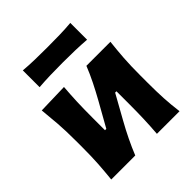

<svg xmlns="http://www.w3.org/2000/svg" viewBox="-193 -845 978 978"><g transform="rotate(-45 295.5 -356.0)"><path d="M50 0Q55.5 -53.5 58.8 -103.8Q62 -154 62 -216V-266Q62 -340.5 58 -393Q54 -445.5 48.5 -499L213 -503.5Q209 -453.5 207 -404.5Q205 -355.5 205 -286.5V-200H214.5L287.5 -330Q311.5 -373 332.5 -415.2Q353.5 -457.5 370 -499H543Q537 -445.5 533.2 -393Q529.5 -340.5 529.5 -266V-216Q529.5 -154 532.2 -103.8Q535 -53.5 542 0H379Q383 -52 384.8 -101Q386.5 -150 386.5 -211V-299H377L305.5 -170.5Q256.5 -83 223 0ZM124.5 -590.5V-711.5Q163 -708 206 -707Q249 -706 295.5 -706Q342 -706 385 -707Q428 -708 466.5 -711.5V-590.5Q428 -593.5 385 -594.8Q342 -596 295.5 -596Q249 -596 206 -594.8Q163 -593.5 124.5 -590.5Z"/></g></svg>

Font: Commissioner Flair
Style: Bold
Weight: 700
Designer: Kostas Bartsokas
Foundry: Kostas Bartsokas
Version: Version 1.000; ttfautohint (v1.8.3)